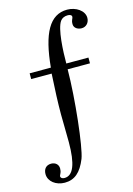

<svg xmlns="http://www.w3.org/2000/svg" viewBox="-129 -772 692 997"><g transform="rotate(-15 217.0 -273.5)"><path d="M62 -437V-406H172C167 -318 164 -254 164 -188C164 -161 166 -82 166 -39C166 78 143 135 97 135C85 135 77 130 76 122C76 119 77 115 81 108C86 98 87 90 87 81C87 59 70 45 48 45C21 45 6 63 6 90C6 130 45 159 92 159C145 159 180 129 207 62C229 5 257 -250 258 -406H378V-437H259C259 -502 264 -622 291 -659C300 -671 314 -677 331 -677C343 -677 352 -672 352 -665C352 -652 343 -650 343 -626C343 -604 364 -593 384 -593C409 -593 426 -613 426 -638C426 -677 382 -706 335 -706C241 -706 193 -617 176 -437Z"/></g></svg>

Font: XITS Math
Style: Regular
Weight: 400
Designer: MicroPress Inc., with final additions and corrections provided by Coen Hoffman, Elsevier (retired)
Version: Version 1.302